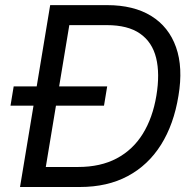

<svg xmlns="http://www.w3.org/2000/svg" viewBox="-20 -748 769 768"><path d="M299.3 0H110.4L123 -80.1H292.5Q382.3 -80.1 447 -114.5Q511.7 -148.9 551.3 -212.9Q590.8 -276.9 605.5 -365.2Q620.1 -453.1 604.5 -516.4Q588.9 -579.6 540.3 -613.5Q491.7 -647.5 407.2 -647.5H213.4L227.1 -727.5H408.2Q514.6 -727.5 585 -684.1Q655.3 -640.6 684.1 -559.3Q712.9 -478 693.8 -364.7Q675.3 -250.5 624 -168.9Q572.8 -87.4 491.2 -43.7Q409.7 0 299.3 0ZM270.5 -727.5 149.9 0H60.1L180.7 -727.5ZM22 -325.2 34.7 -402.3H408.7L396 -325.2Z"/></svg>

Font: Inter 24pt
Style: Italic
Weight: 400
Italic angle: -9.3988°
Designer: Rasmus Andersson
Foundry: rsms
Version: Version 4.001;git-66647c0bb